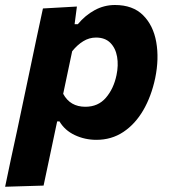

<svg xmlns="http://www.w3.org/2000/svg" viewBox="-53 -532 666 749"><path d="M-33 196.5Q-22 143 -10.8 90.5Q0.5 38 14 -24L65 -266Q76 -319.5 88.5 -378Q101 -436.5 114.5 -499L247 -506.5L238 -437.5H250.5Q279 -472 316 -492.2Q353 -512.5 395.5 -512.5Q465 -512.5 505 -472.8Q545 -433 556.5 -368Q568 -303 552.5 -227.5Q537.5 -156.5 506 -102.2Q474.5 -48 428.2 -17.2Q382 13.5 323 13.5Q278 13.5 238.8 -5Q199.5 -23.5 179 -58.5H170L161 -16Q149 40 138.8 89.2Q128.5 138.5 117 192ZM280 -115.5Q330 -115.5 360.2 -150.8Q390.5 -186 401.5 -239Q409.5 -277 403.8 -310.5Q398 -344 377.5 -364.8Q357 -385.5 321.5 -385.5Q295 -385.5 271.8 -371.2Q248.5 -357 228.5 -332L193.5 -166Q220.5 -115.5 280 -115.5Z"/></svg>

Font: Commissioner
Style: Bold Italic
Weight: 700
Italic angle: -12°
Designer: Kostas Bartsokas
Foundry: Kostas Bartsokas
Version: Version 1.000; ttfautohint (v1.8.3)